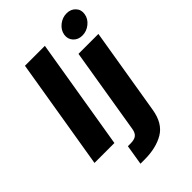

<svg xmlns="http://www.w3.org/2000/svg" viewBox="-284 -878 1185 1185"><g transform="rotate(-45 308.5 -285.5)"><path d="M304.2 -727.5 183.6 0H9.8L130.4 -727.5ZM416 -545.9H589.8L495.6 22.9Q479 124 411.6 164.1Q344.2 204.1 242.2 204.1H207L228.5 72.8H250Q286.1 72.8 302 59.8Q317.9 46.9 322.8 19.5ZM513.2 -608.4Q476.6 -608.4 454.3 -632.8Q432.1 -657.2 437.5 -691.9Q443.4 -726.6 473.6 -750.7Q503.9 -774.9 541 -774.9Q577.6 -774.9 599.9 -750.7Q622.1 -726.6 616.2 -691.9Q610.8 -657.2 580.6 -632.8Q550.3 -608.4 513.2 -608.4Z"/></g></svg>

Font: Inter Extra Bold
Style: Italic
Weight: 800
Italic angle: -9.39999°
Designer: Rasmus Andersson
Foundry: rsms
Version: Version 4.000;git-3c8e0fc